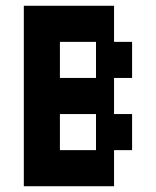

<svg xmlns="http://www.w3.org/2000/svg" viewBox="-20 -770 540 665"><path d="M375 -500V-375H437.5V-250H375V-125H62.5V-750H375V-625H437.5V-500ZM312.5 -625H187.5V-500H312.5ZM187.5 -250H312.5V-375H187.5Z"/></svg>

Font: Amiga Topaz Unicode Rus
Style: Regular
Weight: 400
Designer: dMG of Trueschool and Divine Stylers
Foundry: dMG of Trueschool and Divine Stylers
Version: Version 1.1